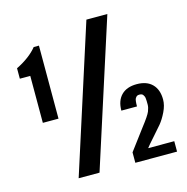

<svg xmlns="http://www.w3.org/2000/svg" viewBox="-123 -993 1083 1111"><g transform="rotate(-15 418.0 -437.5)"><path d="M94.7 -363.3V-644.5H32.2V-707Q114.3 -747.6 157.2 -800.8H188.5V-363.3ZM211.9 0 492.7 -875H618.2L336.9 0ZM551.8 -1.5V-64L645.5 -189Q690.4 -246.6 699.2 -269Q708 -291.5 708 -307.6Q708 -324.2 707.8 -329.6Q707.5 -335 706.8 -343.8Q706.1 -352.5 704.1 -357.2Q702.1 -361.8 698.7 -366.9Q695.3 -372.1 689.9 -374.3Q684.6 -376.5 676.8 -376.5Q668.9 -376.5 663.6 -374.3Q658.2 -372.1 651.9 -362.5Q645.5 -353 645.5 -314H551.8Q551.8 -373 584.2 -406Q616.7 -439 676.8 -439Q736.8 -439 769.3 -406Q801.8 -373 801.8 -314Q801.8 -279.3 783.4 -241.5Q765.1 -203.6 743.7 -177.7Q722.2 -151.9 690.2 -116.5Q658.2 -81.1 645.5 -64H801.8V-1.5Z"/></g></svg>

Font: Oswald-Regular
Style: Regular
Weight: 400
Designer: vernon adams
Foundry: vernon adams
Version: Version 2.002; ttfautohint (v0.92.18-e454-dirty) -l 8 -r 50 